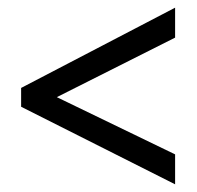

<svg xmlns="http://www.w3.org/2000/svg" viewBox="-20 -607 512 500"><path d="M436 -127V-205L128 -354L436 -509V-587L35 -378V-329Z"/></svg>

Font: Noto Sans Sinhala Condensed
Style: Regular
Weight: 400
Width: 3
Designer: Jelle Bosma - Monotype Design Team
Foundry: Monotype Imaging Inc.
Version: Version 2.006